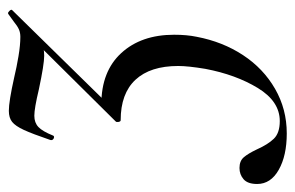

<svg xmlns="http://www.w3.org/2000/svg" viewBox="-212 -292 718 467"><g transform="rotate(-90 146.5 -58.0)"><path d="M296 7Q296 38 291 62Q279 125 246.5 174.5Q214 224 164.5 252.5Q115 281 56 281Q2 281 -32.5 261.5Q-67 242 -67 209Q-67 186 -55.5 176Q-44 166 -28 166Q-11 166 -2 176.5Q7 187 17 208Q29 235 43 249.5Q57 264 86 264Q134 264 166.5 210.5Q199 157 213 83Q220 41 220 17Q220 -51 186.5 -87Q153 -123 88 -123Q85 -123 84 -128Q83 -133 85 -135L308 -360L302 -349Q288 -325 277 -317Q266 -309 245 -309Q224 -309 163 -322Q117 -333 99 -333Q82 -333 71.5 -323Q61 -313 51 -288Q50 -285 47 -285Q44 -285 41.5 -287.5Q39 -290 40 -294Q55 -338 64.5 -358.5Q74 -379 84 -387Q94 -395 111 -395Q134 -395 192 -382Q217 -376 244 -371.5Q271 -367 291 -367Q301 -367 309 -370.5Q317 -374 328 -383L346 -396L348 -397Q351 -397 354.5 -393Q358 -389 356 -387L105 -131L127 -170Q207 -170 251.5 -121.5Q296 -73 296 7Z"/></g></svg>

Font: Cormorant Garamond Medium
Style: Italic
Weight: 500
Italic angle: -10°
Designer: Christian Thalmann (Catharsis Fonts)
Foundry: Catharsis Fonts
Version: Version 4.000